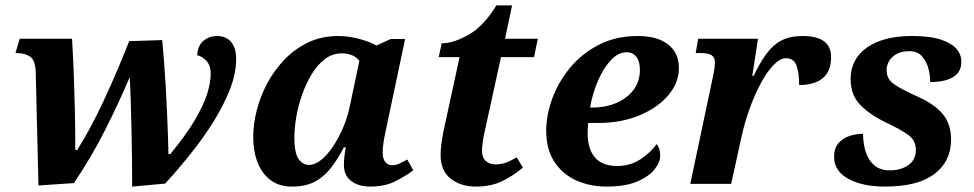

<svg xmlns="http://www.w3.org/2000/svg" viewBox="-20 -679 3597 709"><path d="M468 10Q468 -36 467.5 -93Q467 -150 465.5 -207Q464 -264 462.5 -313.5Q461 -363 459 -394Q420 -302 369.5 -201.5Q319 -101 253 -3L122 6L112 -410Q111 -456 91.5 -469.5Q72 -483 43 -483H37L53 -536H246Q250 -468 252.5 -403.5Q255 -339 256.5 -271.5Q258 -204 258 -125H265Q315 -204 364.5 -310.5Q414 -417 457 -527L579 -531Q582 -501 585.5 -456Q589 -411 592 -359.5Q595 -308 597 -258.5Q599 -209 600.5 -169.5Q602 -130 602 -110H609Q668 -182 700 -236.5Q732 -291 745 -332.5Q758 -374 758 -407Q758 -437 742.5 -454Q727 -471 708 -475Q711 -513 732.5 -529.5Q754 -546 782 -546Q815 -546 833.5 -524Q852 -502 852 -461Q852 -409 830 -351.5Q808 -294 771 -234Q734 -174 687 -115Q640 -56 590 -1Z M1058 10Q1011 10 979 -14Q947 -38 931 -79.5Q915 -121 915 -173Q915 -220 928 -271.5Q941 -323 967 -371.5Q993 -420 1031 -459.5Q1069 -499 1118.5 -522.5Q1168 -546 1229 -546Q1268 -546 1308 -535Q1348 -524 1370 -511L1423 -535H1476L1410 -223Q1408 -212 1403.5 -192Q1399 -172 1396 -151.5Q1393 -131 1393 -118Q1393 -93 1402.5 -81Q1412 -69 1428 -69Q1442 -69 1455 -75Q1468 -81 1484 -90L1506 -50Q1481 -31 1441.5 -10.5Q1402 10 1348 10Q1304 10 1277 -10.5Q1250 -31 1250 -70Q1250 -99 1257 -135H1250Q1226 -89 1200 -56.5Q1174 -24 1140.5 -7Q1107 10 1058 10ZM1121 -70Q1143 -70 1166 -88.5Q1189 -107 1210 -138.5Q1231 -170 1247.5 -209Q1264 -248 1272 -288L1307 -454Q1297 -468 1280 -475Q1263 -482 1243 -482Q1208 -482 1180 -461Q1152 -440 1131 -405Q1110 -370 1095.5 -329Q1081 -288 1074 -246.5Q1067 -205 1067 -172Q1067 -114 1082.5 -92Q1098 -70 1121 -70Z M1737 10Q1682 10 1644.5 -19Q1607 -48 1607 -107Q1607 -125 1610 -148.5Q1613 -172 1617 -191L1677 -468H1600L1611 -519Q1654 -519 1710 -550.5Q1766 -582 1813 -659H1871L1845 -536H1966L1952 -468H1830L1770 -194Q1765 -172 1762.5 -154Q1760 -136 1760 -122Q1760 -97 1774 -84.5Q1788 -72 1810 -72Q1833 -72 1852.5 -80Q1872 -88 1888 -98L1911 -60Q1878 -32 1836.5 -11Q1795 10 1737 10Z M2220 10Q2159 10 2108.5 -12.5Q2058 -35 2027.5 -81Q1997 -127 1997 -197Q1997 -253 2019 -314Q2041 -375 2084 -427.5Q2127 -480 2190 -513Q2253 -546 2336 -546Q2407 -546 2447 -515Q2487 -484 2487 -428Q2487 -374 2448.5 -328Q2410 -282 2342.5 -253.5Q2275 -225 2189 -225H2152Q2151 -215 2150.5 -205Q2150 -195 2150 -187Q2150 -129 2177 -97.5Q2204 -66 2259 -66Q2308 -66 2346 -91.5Q2384 -117 2405 -147Q2418 -131 2418 -104Q2418 -80 2397 -53.5Q2376 -27 2332.5 -8.5Q2289 10 2220 10ZM2168 -282Q2218 -282 2257.5 -299.5Q2297 -317 2320 -348Q2343 -379 2343 -421Q2343 -452 2330 -469Q2317 -486 2294 -486Q2262 -486 2234 -455Q2206 -424 2186.5 -377Q2167 -330 2159 -282Z M2614 -402Q2616 -410 2618 -424Q2620 -438 2620 -448Q2620 -467 2608 -475Q2596 -483 2567 -483H2549L2558 -536H2779L2758 -399H2763Q2786 -447 2810 -480Q2834 -513 2865.5 -529.5Q2897 -546 2944 -546Q3049 -546 3049 -468Q3049 -416 3018.5 -390.5Q2988 -365 2931 -365Q2931 -411 2921 -437.5Q2911 -464 2882 -464Q2861 -464 2837 -439.5Q2813 -415 2790.5 -373.5Q2768 -332 2749 -280Q2730 -228 2718 -173L2680 0H2529Z M3249 10Q3164 10 3112 -19Q3060 -48 3060 -100Q3060 -131 3075.5 -149.5Q3091 -168 3116 -176.5Q3141 -185 3167 -185Q3167 -150 3176.5 -119Q3186 -88 3208 -69Q3230 -50 3266 -50Q3307 -50 3334.5 -69.5Q3362 -89 3362 -125Q3362 -160 3335 -180Q3308 -200 3249 -228Q3191 -256 3156 -292.5Q3121 -329 3121 -387Q3121 -461 3181.5 -503.5Q3242 -546 3347 -546Q3415 -546 3455 -532.5Q3495 -519 3512.5 -498Q3530 -477 3530 -452Q3530 -412 3499 -394Q3468 -376 3415 -376Q3415 -403 3407.5 -429Q3400 -455 3383.5 -472.5Q3367 -490 3338 -490Q3299 -490 3276.5 -469.5Q3254 -449 3254 -420Q3254 -387 3281.5 -368Q3309 -349 3367 -323Q3432 -294 3462 -257Q3492 -220 3492 -164Q3492 -83 3430.5 -36.5Q3369 10 3249 10Z"/></svg>

Font: Noto Serif
Style: Bold Italic
Weight: 700
Italic angle: -12°
Designer: Monotype Design Team
Foundry: Monotype Imaging Inc.
Version: Version 2.013